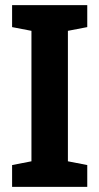

<svg xmlns="http://www.w3.org/2000/svg" viewBox="-20 -731 389 751"><path d="M245.6 -610.4V-100.1L321.3 -85.4V0H27.3V-85.4L103 -100.1V-610.4L27.3 -625V-710.9H321.3V-625Z"/></svg>

Font: Suwannaphum
Style: Bold
Weight: 700
Designer: Danh Hong
Version: Version 8.002; ttfautohint (v1.8.3)